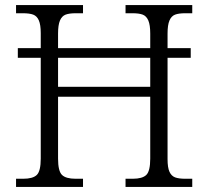

<svg xmlns="http://www.w3.org/2000/svg" viewBox="-20 -734 818 754"><path d="M43 -32H71Q109 -32 124.5 -47Q140 -62 140 -111V-507H50V-545H140V-604Q140 -637 132.5 -654Q125 -671 110.5 -676.5Q96 -682 69 -682H43V-714H306V-682H278Q252 -682 237.5 -676.5Q223 -671 215.5 -653.5Q208 -636 208 -602V-545H570V-602Q570 -636 562.5 -653.5Q555 -671 540.5 -676.5Q526 -682 500 -682H473V-714H735V-682H708Q682 -682 667.5 -676.5Q653 -671 645.5 -653.5Q638 -636 638 -602V-545H729V-507H638V-109Q638 -76 645.5 -59.5Q653 -43 667.5 -37.5Q682 -32 708 -32H735V0H473V-32H501Q539 -32 554.5 -47Q570 -62 570 -111V-354H208V-111Q208 -62 223.5 -47Q239 -32 277 -32H306V0H43ZM570 -393V-507H208V-393Z"/></svg>

Font: Noto Serif Light
Style: Regular
Weight: 300
Designer: Monotype Design Team
Foundry: Monotype Imaging Inc.
Version: Version 1.001